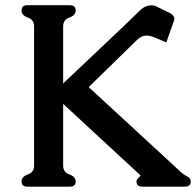

<svg xmlns="http://www.w3.org/2000/svg" viewBox="-20 -696 741 726"><path d="M218.8 -380.4 445.8 -595.2Q482.4 -630.4 508.3 -655.8Q528.8 -675.8 551.8 -675.8Q564 -675.8 575.2 -669.9L625.5 -645Q639.2 -636.2 639.2 -625Q639.2 -621.6 637.7 -617.2L608.9 -535.6L562.5 -555.2Q546.9 -561.5 534.2 -561.5Q515.1 -561.5 500 -546.9L315.4 -366.7L666 -43.5Q674.8 -35.2 688 -28.8Q701.2 -22.5 701.2 -9.8Q701.2 9.8 679.2 9.8H518.1Q496.1 9.8 496.1 -9.8Q496.1 -17.1 504.9 -24.9Q510.7 -30.3 511.2 -31.7Q511.2 -33.7 496.6 -46.4L218.8 -303.2V-69.3Q218.8 -44.9 242.4 -36.4Q266.1 -27.8 266.1 -9.8Q266.1 9.8 244.1 9.8H83.5Q61.5 9.8 61.5 -9.8Q61.5 -27.8 85.2 -36.4Q108.9 -44.9 108.9 -69.3V-596.7Q108.9 -621.1 85.2 -629.6Q61.5 -638.2 61.5 -656.2Q61.5 -676.3 83.5 -676.3H244.1Q266.1 -676.3 266.1 -656.2Q266.1 -638.2 242.4 -629.6Q218.8 -621.1 218.8 -596.7Z"/></svg>

Font: Caudex
Style: Bold
Weight: 700
Version: Version 1.01